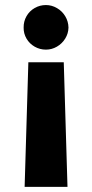

<svg xmlns="http://www.w3.org/2000/svg" viewBox="-20 -558 363 757"><path d="M77.1 178.7 91.8 -312.5H231.4L246.1 178.7ZM250 -449.2Q249.5 -425.8 237.1 -405.8Q224.6 -385.7 204.3 -374Q184.1 -362.3 161.1 -362.3Q137.2 -362.3 116.7 -374Q96.2 -385.7 84.5 -405.8Q72.8 -425.8 73.2 -449.2Q72.8 -473.6 84.5 -494.1Q96.2 -514.6 116.7 -526.4Q137.2 -538.1 161.1 -538.1Q184.1 -538.1 204.6 -526.1Q225.1 -514.2 237.3 -493.9Q249.5 -473.6 250 -449.2Z"/></svg>

Font: Pretendard Std ExtraBold
Style: Regular
Weight: 800
Designer: Base glyphs from Inter by Rasmus Andersson; Hangeul glyphs from Noto Sans CJK(Source Han Sans) by Jang Soo-young and Kan
Foundry: Kil Hyung-jin
Version: Version 1.309